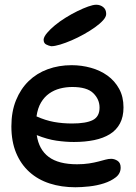

<svg xmlns="http://www.w3.org/2000/svg" viewBox="-20 -783 575 810"><path d="M292 -184Q257 -184 218.5 -189.5Q180 -195 135 -213Q144 -152 185.5 -121Q227 -90 305 -90Q333 -90 355.5 -93.5Q378 -97 395 -101.5Q412 -106 425 -109.5Q438 -113 449 -113Q463 -113 476 -104.5Q489 -96 489 -76Q489 -51 468.5 -35Q448 -19 418.5 -9.5Q389 0 356 3.5Q323 7 298 7Q239 7 189.5 -9Q140 -25 104 -57.5Q68 -90 48 -138Q28 -186 28 -250Q28 -312 47.5 -360Q67 -408 101 -441Q135 -474 181.5 -491Q228 -508 282 -508Q324 -508 363.5 -497Q403 -486 433.5 -464Q464 -442 482.5 -408.5Q501 -375 501 -330Q501 -290 486 -262Q471 -234 443.5 -217Q416 -200 377.5 -192Q339 -184 292 -184ZM285 -416Q258 -416 233 -409.5Q208 -403 187.5 -388.5Q167 -374 153 -350.5Q139 -327 134 -292Q172 -275 208 -268.5Q244 -262 284 -262Q343 -262 371.5 -276.5Q400 -291 400 -329Q400 -364 373.5 -390Q347 -416 285 -416ZM196 -588Q185 -590 174.5 -595.5Q164 -601 164 -616Q165 -628 178.5 -644Q192 -660 212 -676.5Q232 -693 257 -708.5Q282 -724 306.5 -736Q331 -748 352 -755.5Q373 -763 386 -763Q403 -763 415.5 -753Q428 -743 428 -724Q428 -712 415 -697.5Q402 -683 381 -668Q360 -653 334 -638.5Q308 -624 282.5 -613Q257 -602 234 -595Q211 -588 196 -588Z"/></svg>

Font: Sniglet
Style: Regular
Weight: 400
Designer: Haley Fiege
Foundry: Haley Fiege, Pablo Impallari, Brenda Gallo
Version: Version 2.000; ttfautohint (v0.95) -l 8 -r 50 -G 200 -x 14 -